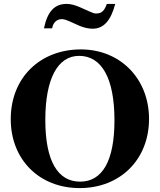

<svg xmlns="http://www.w3.org/2000/svg" viewBox="-20 -944 818 983"><path d="M566 -328C566 -122 505 -14 390 -14C276 -14 212 -119 212 -330C212 -540 275 -658 385 -658C502 -658 566 -541 566 -328ZM743 -335C743 -542 595 -691 394 -691C186 -691 35 -547 35 -334C35 -127 181 19 388 19C595 19 743 -127 743 -335ZM527 -924C514 -888 500 -875 473 -875C462 -875 459 -876 434 -887L394 -905C365 -918 342 -924 321 -924C259 -924 223 -885 205 -799H247C251 -827 270 -846 296 -846C309 -846 316 -844 360 -824L389 -811C408 -803 433 -797 454 -797C510 -797 547 -837 570 -924Z"/></svg>

Font: XITS
Style: Bold
Weight: 700
Designer: MicroPress Inc., with final additions and corrections provided by Coen Hoffman, Elsevier (retired)
Version: Version 1.302